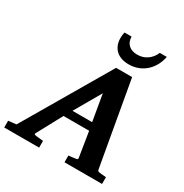

<svg xmlns="http://www.w3.org/2000/svg" viewBox="-256 -1067 1174 1226"><g transform="rotate(30 331.0 -454.5)"><path d="M382.8 -503.9 271 -310.1H416ZM391.1 0V-49.8Q398.9 -50.8 407 -51.5Q415 -52.2 421.9 -53.2Q429.7 -54.2 437 -55.2Q446.8 -56.2 452.1 -58.6Q457.5 -61 456.1 -69.8L426.8 -252.9H237.8L139.2 -69.8Q134.3 -62.5 138.2 -59.3Q142.1 -56.2 151.9 -55.2Q159.7 -54.2 168.5 -53.2Q175.8 -52.2 185.1 -51.5Q194.3 -50.8 204.1 -49.8V0H-53.2V-49.8L4.9 -56.2L375 -687H493.2L602.1 -70.8Q603.5 -61 607.2 -58.3Q610.8 -55.7 622.1 -54.2Q628.9 -53.7 636.7 -52.7Q643.6 -51.8 651.6 -51.3Q659.7 -50.8 668 -49.8V0ZM620.6 -909.2Q613.8 -873.5 597.4 -843.8Q581.1 -814 556.9 -792.2Q532.7 -770.5 501.2 -758.3Q469.7 -746.1 432.6 -746.1Q403.3 -746.1 379.6 -753.9Q356 -761.7 339.1 -777.1Q322.3 -792.5 313 -814.9Q303.7 -837.4 303.7 -867.2Q303.7 -877.9 304.9 -888.4Q306.2 -898.9 308.6 -909.2H360.8Q361.8 -868.7 385.7 -847.9Q409.7 -827.1 448.7 -827.1Q490.2 -827.1 521.7 -849.1Q553.2 -871.1 568.8 -909.2Z"/></g></svg>

Font: Charis SIL Afr
Style: Bold Italic
Weight: 700
Italic angle: -11°
Foundry: SIL International
Version: Version 5.000